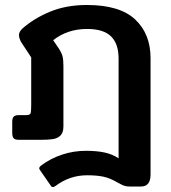

<svg xmlns="http://www.w3.org/2000/svg" viewBox="-20 -560 683 769"><path d="M449 170Q420 153 393.5 147.5Q367 142 329 142Q259 142 202 185Q191 193 185 186L142 124Q137 117 137 114Q137 109 146 102Q182 75 228 59.5Q274 44 324 44Q366 44 397.5 50.5Q429 57 455 74V-325Q455 -385 424.5 -414.5Q394 -444 329 -444Q250 -444 193 -399L216 -365Q227 -348 230.5 -334.5Q234 -321 234 -295V-54Q234 -29 222.5 -17.5Q211 -6 193 -3Q175 0 142 0H56Q41 0 35 -6Q29 -12 29 -28V-72Q29 -87 35 -93Q41 -99 56 -99H85Q100 -99 102.5 -106.5Q105 -114 105 -140V-330L65 -391Q56 -407 56 -420Q56 -432 69 -445Q115 -486 180 -513Q245 -540 328 -540Q460 -540 521.5 -482Q583 -424 583 -327V139Q583 187 545 187H499Q485 187 476 183.5Q467 180 459.5 175.5Q452 171 449 170Z"/></svg>

Font: Mitr
Style: Regular
Weight: 400
Designer: Thanarat Vachiruckul
Foundry: Cadson Demak
Version: Version 1.002